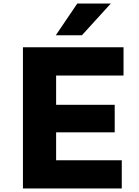

<svg xmlns="http://www.w3.org/2000/svg" viewBox="-20 -1068 790 1088"><path d="M110 0V-800H680V-640H298V-474H630V-318H298V-160H670V0ZM296 -868 418 -1048H608L444 -868Z"/></svg>

Font: Martian Mono SemiExpanded ExtraBold
Style: Regular
Weight: 800
Width: 6
Designer: Roman Shamin
Foundry: Evil Martians
Version: Version 1.000